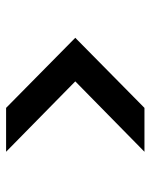

<svg xmlns="http://www.w3.org/2000/svg" viewBox="48 -676 494 630"><g transform="rotate(-90 295.0 -361.0)"><path d="M343 -361 112 -588H256L486 -361L256 -134H112Z"/></g></svg>

Font: SVN-Poppins Medium
Style: Regular
Weight: 500
Designer: Ninad Kale (Devanagari), Jonny Pinhorn (Latin)
Foundry: Indian Type Foundry
Version: Version 3.002 2017; ttfautohint (v1.8.3)